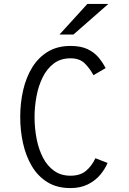

<svg xmlns="http://www.w3.org/2000/svg" viewBox="-20 -946 656 978"><path d="M339 12Q270 12 221.2 -18.2Q172.5 -48.5 142 -100.2Q111.5 -152 97.2 -216.8Q83 -281.5 83 -350Q83 -421.5 98 -486.8Q113 -552 144.2 -602.8Q175.5 -653.5 224 -682.8Q272.5 -712 339 -712Q391.5 -712 425.8 -695.8Q460 -679.5 481.8 -653.5Q503.5 -627.5 518 -599L456 -563Q438 -597 411.8 -623Q385.5 -649 339 -649Q288.5 -649 253.5 -622.2Q218.5 -595.5 197 -551.5Q175.5 -507.5 165.8 -454.8Q156 -402 156 -350Q156 -292.5 166.5 -238.8Q177 -185 199 -142.8Q221 -100.5 255.8 -75.8Q290.5 -51 339 -51Q388.5 -51 418 -75.8Q447.5 -100.5 466 -140L528 -116Q514.5 -84 489.8 -54.8Q465 -25.5 427.5 -6.8Q390 12 339 12ZM283 -770 425 -926H532L354 -770Z"/></svg>

Font: Overpass Mono Light
Style: Regular
Weight: 300
Monospace: yes
Designer: Delve Withrington, Dave Bailey
Foundry: Delve Fonts LLC
Version: Version 4.000